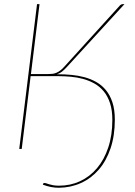

<svg xmlns="http://www.w3.org/2000/svg" viewBox="-20 -720 651 928"><path d="M265.5 177.5Q320 177.5 367 155.8Q414 134 448.8 93Q483.5 52 503.2 -7Q523 -66 523 -140.5Q523 -187 512 -220.8Q501 -254.5 481.8 -278Q462.5 -301.5 436.8 -316Q411 -330.5 381.8 -338.5Q352.5 -346.5 321.2 -349.2Q290 -352 259.5 -352H128L85 0H73L159 -700H171L129.5 -362H211Q223.5 -362 233.8 -363.2Q244 -364.5 253.2 -368.5Q262.5 -372.5 272 -379.8Q281.5 -387 292 -399L559.5 -693.5Q566 -700 574 -700H581.5L303 -396Q291 -383 280.2 -374.2Q269.5 -365.5 255 -361H261.5Q293 -361 325.5 -358Q358 -355 388.5 -346.8Q419 -338.5 445.5 -323.5Q472 -308.5 492 -284.2Q512 -260 523.5 -225Q535 -190 535 -142Q535 -64.5 514.5 -3.5Q494 57.5 457.5 99.8Q421 142 371.5 164.5Q322 187 264 187.5Q226 187.5 187 172.5Q187 171.5 187.5 171Q188 170.5 188 169.5Q189 168 189.8 166.2Q190.5 164.5 194.5 164.5Q199 164.5 204.8 166.5Q210.5 168.5 218.8 171Q227 173.5 238.2 175.5Q249.5 177.5 265.5 177.5Z"/></svg>

Font: Lato Hairline
Style: Italic
Weight: 100
Italic angle: -7°
Designer: Lukasz Dziedzic
Foundry: tyPoland Lukasz Dziedzic
Version: Version 2.007; 2014-02-27